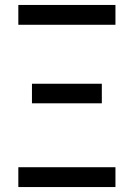

<svg xmlns="http://www.w3.org/2000/svg" viewBox="-20 -755 540 775"><path d="M54 -655V-735H446V-655ZM391 -338H109V-417H391ZM54 0V-80H446V0Z"/></svg>

Font: Iosevka Bendy Medium
Style: Regular
Weight: 500
Monospace: yes
Designer: Belleve Invis
Foundry: Belleve Invis
Version: Version 30.1.2